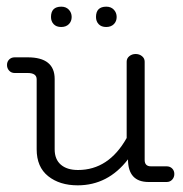

<svg xmlns="http://www.w3.org/2000/svg" viewBox="-20 -546 549 576"><path d="M480 -47Q490 -47 496.5 -40.5Q503 -34 503 -24Q503 -14 496.5 -7Q490 0 480 0H426Q364 0 364 -68Q304 10 213 10Q159 10 124.5 -17.5Q90 -45 90 -98V-308Q90 -327 63 -327H24Q14 -327 7.5 -334Q1 -341 1 -351Q1 -361 7.5 -367.5Q14 -374 24 -374H63Q144 -374 144 -309V-98Q144 -68 162.5 -52Q181 -36 214 -36Q306 -36 360 -132V-361Q360 -371 368 -377.5Q376 -384 387 -384Q398 -384 406 -377.5Q414 -371 414 -361V-66Q414 -47 433 -47ZM133 -495Q133 -526 164 -526Q178 -526 186.5 -517Q195 -508 195 -495Q195 -482 186.5 -473.5Q178 -465 163.5 -465Q149 -465 141 -473.5Q133 -482 133 -495ZM268 -495Q268 -526 299 -526Q313 -526 321.5 -517Q330 -508 330 -495Q330 -482 321.5 -473.5Q313 -465 298.5 -465Q284 -465 276 -473.5Q268 -482 268 -495Z"/></svg>

Font: Flamenco
Style: Regular
Weight: 400
Designer: Luciano Vergara
Foundry: Luciano Vergara
Version: Version 1.002